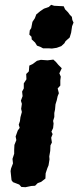

<svg xmlns="http://www.w3.org/2000/svg" viewBox="-20 -762 326 799"><path d="M159 -561 148 -567 134 -572 126 -585 112 -598 111 -609 102 -618 104 -636 110 -645 115 -671 125 -686 131 -702 148 -716 163 -726 183 -733 193 -742 205 -738 224 -737 245 -736 251 -723 263 -711 271 -700 279 -692 281 -679 286 -668 280 -653 276 -626 270 -606 253 -591 248 -582 235 -570 216 -563 196 -560 182 -561ZM86 17 69 16 60 6 34 -4 28 -12 26 -31 24 -50 26 -61 34 -82 32 -101 39 -122V-138L40 -159L48 -179L45 -194L54 -219L62 -230L58 -243L63 -258L65 -274L71 -296L68 -309L71 -330L67 -343L74 -362L72 -381L79 -394V-415L90 -432L89 -454L100 -465L102 -489L115 -495L134 -509L150 -513L178 -511L202 -514L212 -505L223 -492L237 -478L227 -457L233 -443L231 -428V-406L220 -394L225 -374L220 -362L216 -344L211 -328L209 -306L206 -292V-275L201 -259L203 -248L201 -229L194 -214L199 -204L193 -189L196 -169L190 -157L189 -134L185 -111L186 -99L182 -74L177 -62L170 -41L169 -19L151 -5L137 0L126 11L110 12Z"/></svg>

Font: Winky Rough SemiBold
Style: Italic
Weight: 600
Italic angle: -8.97852°
Designer: Simon Atzbach
Foundry: typofactur
Version: Version 1.206; ttfautohint (v1.8.4.7-5d5b)